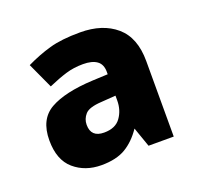

<svg xmlns="http://www.w3.org/2000/svg" viewBox="-75 -803 540 523"><g transform="rotate(-20 194.5 -542.0)"><path d="M205 -722Q270 -722 309 -688.5Q348 -655 348 -587V-368H275L255 -425Q234 -394 207 -378Q180 -362 137 -362Q90 -362 58 -389.5Q26 -417 26 -474Q26 -535 68.5 -559Q111 -583 192 -587L237 -589V-596Q237 -618 223 -628Q209 -638 183 -638Q156 -638 133 -631Q110 -624 80 -611L46 -685Q81 -702 116 -712Q151 -722 205 -722ZM195 -524Q159 -522 147.5 -509Q136 -496 136 -479Q136 -443 174 -443Q207 -443 222 -464Q237 -485 237 -513V-527Z"/></g></svg>

Font: Noto Sans Canadian Aboriginal ExtraBold
Style: Regular
Weight: 800
Designer: Monotype Design Team, Typotheque's Kevin King
Foundry: Monotype Imaging Inc.
Version: Version 2.004; ttfautohint (v1.8.4.7-5d5b)